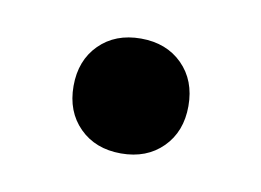

<svg xmlns="http://www.w3.org/2000/svg" viewBox="-33 -462 291 214"><g transform="rotate(10 113.0 -355.0)"><path d="M113 -420Q142 -420 160 -402Q178 -384 178 -355Q178 -326 160 -308Q142 -290 113 -290Q84 -290 66 -308Q48 -326 48 -355Q48 -384 66 -402Q84 -420 113 -420Z"/></g></svg>

Font: Work Sans
Style: Regular
Weight: 400
Designer: Wei Huang
Foundry: Wei Huang
Version: Version 2.006; ttfautohint (v1.8.1.43-b0c9)